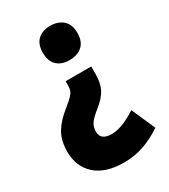

<svg xmlns="http://www.w3.org/2000/svg" viewBox="-182 -649 798 909"><g transform="rotate(-30 216.5 -195.0)"><path d="M315 -257Q315 -209 298.5 -176.5Q282 -144 240 -111Q205 -83 192.5 -64.5Q180 -46 180 -20Q180 27 240 27Q297 27 376 -25L433 104Q383 138 331.5 155.5Q280 173 224 173Q123 173 69 124.5Q15 76 15 -5Q15 -67 40 -108.5Q65 -150 115 -189Q141 -210 154 -223.5Q167 -237 171 -248Q175 -259 175 -274V-299H315ZM338 -470Q338 -423 312 -399.5Q286 -376 242 -376Q199 -376 174 -399.5Q149 -423 149 -470Q149 -516 174.5 -539.5Q200 -563 242 -563Q285 -563 311.5 -539.5Q338 -516 338 -470Z"/></g></svg>

Font: Noto Sans Gujarati UI Condensed Black
Style: Regular
Weight: 900
Width: 3
Designer: Jelle Bosma - Monotype Design Team, Universal Thirst
Foundry: Monotype Imaging Inc.
Version: Version 2.106; ttfautohint (v1.8.4.7-5d5b)